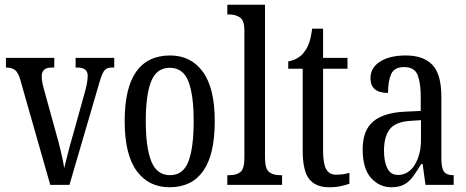

<svg xmlns="http://www.w3.org/2000/svg" viewBox="-20 -780 1966 810"><path d="M66 -442Q57 -474 43.5 -484.5Q30 -495 5 -495V-536H209V-495H198Q176 -495 166 -485.5Q156 -476 156 -459Q156 -446 158.5 -432.5Q161 -419 165 -405L216 -220Q227 -183 237 -140Q247 -97 251 -71Q256 -91 265 -127.5Q274 -164 287 -208L336 -384Q350 -432 350 -460Q350 -495 307 -495H299V-536H462V-495H451Q428 -495 418 -479.5Q408 -464 395 -417L273 0H192Z M695 10Q607 10 556.5 -59Q506 -128 506 -269Q506 -409 554.5 -477.5Q603 -546 698 -546Q785 -546 835.5 -477.5Q886 -409 886 -269Q886 -128 837.5 -59Q789 10 695 10ZM697 -41Q753 -41 775 -99Q797 -157 797 -269Q797 -381 774.5 -437.5Q752 -494 696 -494Q641 -494 618 -437.5Q595 -381 595 -269Q595 -157 618.5 -99Q642 -41 697 -41Z M939 0V-41H949Q978 -41 994.5 -54.5Q1011 -68 1011 -115V-651Q1011 -695 991.5 -707Q972 -719 949 -719H939V-760H1098V-115Q1098 -68 1115 -54.5Q1132 -41 1161 -41H1170V0Z M1368 10Q1312 10 1284.5 -24.5Q1257 -59 1257 -145V-490H1196V-521Q1240 -529 1263 -560Q1275 -575 1283 -596Q1291 -617 1297 -659H1343V-536H1446V-490H1343V-144Q1343 -90 1356 -66.5Q1369 -43 1398 -43Q1415 -43 1428 -45Q1441 -47 1454 -51V-5Q1441 0 1419 5Q1397 10 1368 10Z M1631 10Q1581 10 1545.5 -29Q1510 -68 1510 -150Q1510 -230 1554.5 -267.5Q1599 -305 1690 -309L1755 -312V-373Q1755 -429 1742 -463Q1729 -497 1685 -497Q1643 -497 1630 -467Q1617 -437 1617 -388Q1543 -388 1543 -450Q1543 -495 1584 -520.5Q1625 -546 1692 -546Q1766 -546 1804 -506.5Q1842 -467 1842 -372V-113Q1842 -71 1853 -56Q1864 -41 1891 -41H1894V0H1775L1763 -88H1757Q1740 -60 1724 -37.5Q1708 -15 1686.5 -2.5Q1665 10 1631 10ZM1659 -42Q1703 -42 1729.5 -84.5Q1756 -127 1756 -191V-273L1710 -270Q1648 -266 1624 -234.5Q1600 -203 1600 -144Q1600 -98 1614 -70Q1628 -42 1659 -42Z"/></svg>

Font: Noto Serif Lao ExtraCondensed
Style: Regular
Weight: 400
Width: 2
Designer: Monotype Design Team
Foundry: Monotype Imaging Inc.
Version: Version 2.003; ttfautohint (v1.8.4.7-5d5b)